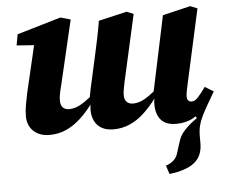

<svg xmlns="http://www.w3.org/2000/svg" viewBox="-53 -572 1027 872"><g transform="rotate(-5 461.0 -136.5)"><path d="M685 239 672 200Q694 193 708.5 179.5Q723 166 729 143L737 117Q742 100 747.5 85.5Q753 71 763 58Q773 45 789 30Q805 15 831 -3L814 -28L889 -113L918 -117Q899 -85 884.5 -59.5Q870 -34 859 -12Q848 10 842.5 31.5Q837 53 837 78V116Q836 171 799 200.5Q762 230 685 239ZM158 15Q127 15 104.5 3Q82 -9 70 -30Q58 -51 58 -78Q58 -105 63 -132Q68 -159 73 -183L130 -426L181 -393L44 -403L53 -453L253 -512L299 -499L230 -205Q224 -183 221 -166.5Q218 -150 218 -135Q218 -115 228.5 -104.5Q239 -94 256 -94Q274 -94 291.5 -100.5Q309 -107 330 -121.5Q351 -136 377 -159L383 -110H358Q329 -71 298 -43Q267 -15 232.5 0Q198 15 158 15ZM450 15Q418 15 396.5 3Q375 -9 364 -31Q353 -53 353 -81Q353 -90 354 -99Q355 -108 357 -116H352Q353 -132 356 -147Q359 -162 362 -178L397 -336Q405 -372 412.5 -408.5Q420 -445 426 -482L555 -512L586 -499L518 -195Q516 -185 514 -175Q512 -165 510.5 -155Q509 -145 509 -135Q509 -115 519.5 -104.5Q530 -94 548 -94Q565 -94 582.5 -100.5Q600 -107 620 -121Q640 -135 664 -156L673 -110H648Q619 -71 588.5 -43Q558 -15 523.5 0Q489 15 450 15ZM736 15Q690 15 667 -10Q644 -35 644 -83Q644 -92 645.5 -102Q647 -112 649 -121L642 -122L687 -335Q695 -372 702.5 -408Q710 -444 718 -482L845 -512L877 -499L803 -163Q799 -145 796 -129.5Q793 -114 793 -104Q793 -93 798.5 -86.5Q804 -80 814 -80Q828 -80 842 -94.5Q856 -109 879 -141L918 -117Q899 -83 873 -53Q847 -23 814 -4Q781 15 736 15Z"/></g></svg>

Font: Source Serif 4
Style: Bold Italic
Weight: 700
Italic angle: -12°
Designer: Frank Grießhammer
Foundry: Adobe Systems Incorporated
Version: Version 4.004;hotconv 1.0.116;makeotfexe 2.5.65601